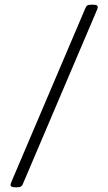

<svg xmlns="http://www.w3.org/2000/svg" viewBox="-20 -723 462 819"><path d="M47 76Q35 76 30 73.5Q25 71 25 66Q25 62 28 54.5Q31 47 35 38L345 -690Q348 -697 353 -700Q358 -703 371 -703H375Q388 -703 392.5 -700.5Q397 -698 397 -693Q397 -689 394 -681.5Q391 -674 387 -665L77 63Q74 70 69 73Q64 76 51 76Z"/></svg>

Font: Asap Light
Style: Regular
Weight: 300
Designer: Pablo Cosgaya
Foundry: Omnibus-Type
Version: Version 3.001